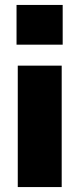

<svg xmlns="http://www.w3.org/2000/svg" viewBox="-20 -758 321 778"><path d="M47 -577V-738H234V-577ZM52 0V-492H230V0Z"/></svg>

Font: Nunito Sans 12pt ExtraLight Black
Style: Regular
Weight: 900
Version: Version 3.101;gftools[0.9.27]